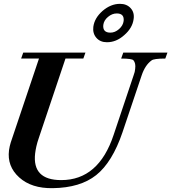

<svg xmlns="http://www.w3.org/2000/svg" viewBox="-20 -964 892 1000"><path d="M852 -690 841 -659Q780 -659 769 -649Q736 -625 718 -572L618 -275Q565 -119 481 -52Q398 14 255 16Q144 18 80 -40Q16 -98 27 -182Q30 -203 36 -222L183 -659H90L101 -690H425L414 -659H321L182 -245Q174 -222 169.5 -202Q165 -182 163 -165Q147 -26 299 -26Q494 -26 572 -262L676 -572Q683 -590 684 -605Q688 -635 675 -650Q667 -659 611 -659L622 -690ZM537 -744Q502 -744 482 -767Q462 -790 466 -824Q472 -870 514 -907Q557 -944 605 -944Q640 -944 660.5 -921.5Q681 -899 676 -865Q670 -818 627 -781Q586 -744 537 -744ZM624 -855Q628 -894 588 -894Q564 -894 542.5 -876Q521 -858 518 -834Q514 -794 555 -794Q579 -794 600 -812.5Q621 -831 624 -855Z"/></svg>

Font: DG Didot
Style: Bold Italic
Weight: 700
Designer: David Gatwood, Takis Katsoulidis, and George D. Matthiopoulos
Foundry: David Gatwood
Version: Version 1.0